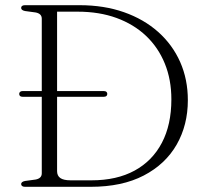

<svg xmlns="http://www.w3.org/2000/svg" viewBox="-20 -720 794 740"><path d="M54 -358Q54 -363 57.5 -366Q61 -369 67 -369H380Q387 -369 390.2 -366Q393.5 -363 393.5 -358Q393.5 -353 390.2 -350Q387 -347 380 -347H67Q60.5 -347 57.2 -350Q54 -353 54 -358ZM61.5 -10.5Q61.5 -19.5 76.5 -22.5L117 -28Q128.5 -30 134.8 -36Q141 -42 141 -52V-648Q141 -658 134.8 -664Q128.5 -670 117 -672L76.5 -677.5Q61.5 -680.5 61.5 -689.5Q61.5 -694.5 65.2 -697.2Q69 -700 76.5 -700H286.5Q381 -700 457.8 -673Q534.5 -646 589.8 -596.8Q645 -547.5 674.5 -480.8Q704 -414 704 -334Q704 -238 660.8 -162.5Q617.5 -87 534 -43.5Q450.5 0 329.5 0H76.5Q69 0 65.2 -3Q61.5 -6 61.5 -10.5ZM332.5 -25Q430 -25 498.8 -62.5Q567.5 -100 604 -169.8Q640.5 -239.5 640.5 -337Q640.5 -413 615.2 -475Q590 -537 542.8 -581.8Q495.5 -626.5 429 -650.8Q362.5 -675 279.5 -675H200V-60.5Q200 -42.5 212.5 -33.8Q225 -25 252 -25Z"/></svg>

Font: Fraunces ExtraLight
Style: Regular
Weight: 250
Version: Version 1.000;[b76b70a41]